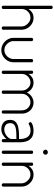

<svg xmlns="http://www.w3.org/2000/svg" viewBox="1017 -1823 812 2886"><g transform="rotate(90 1423.0 -380.0)"><path d="M90 0Q80 0 73 -6.5Q66 -13 66 -21V-745Q66 -755 73 -760.5Q80 -766 90 -766Q101 -766 108 -760.5Q115 -755 115 -745V-402Q132 -431 165.5 -454.5Q199 -478 248 -478Q297 -478 337.5 -453.5Q378 -429 402.5 -387.5Q427 -346 427 -295V-21Q427 -11 419.5 -5.5Q412 0 402 0Q394 0 386 -5.5Q378 -11 378 -21V-295Q378 -330 359.5 -361Q341 -392 311 -412Q281 -432 244 -432Q212 -432 182.5 -415.5Q153 -399 134 -368.5Q115 -338 115 -295V-21Q115 -13 108 -6.5Q101 0 90 0Z M733 6Q683 6 641 -19.5Q599 -45 574 -87Q549 -129 549 -177V-451Q549 -459 556.5 -465.5Q564 -472 574 -472Q584 -472 591 -465.5Q598 -459 598 -451V-177Q598 -142 616 -111Q634 -80 664.5 -60Q695 -40 733 -40Q771 -40 801 -59.5Q831 -79 849 -110.5Q867 -142 867 -177V-452Q867 -460 874.5 -466Q882 -472 892 -472Q903 -472 909.5 -466Q916 -460 916 -452V-177Q916 -128 891 -86Q866 -44 824.5 -19Q783 6 733 6Z M1066 0Q1056 0 1049 -6.5Q1042 -13 1042 -21V-452Q1042 -461 1049 -466.5Q1056 -472 1066 -472Q1077 -472 1083.5 -466.5Q1090 -461 1090 -452V-402Q1107 -431 1140.5 -454.5Q1174 -478 1224 -478Q1275 -478 1313.5 -450Q1352 -422 1370 -378Q1396 -429 1437.5 -453.5Q1479 -478 1522 -478Q1565 -478 1602.5 -457Q1640 -436 1664 -395Q1688 -354 1688 -295V-21Q1688 -13 1681 -6.5Q1674 0 1663 0Q1653 0 1646 -6.5Q1639 -13 1639 -21V-295Q1639 -340 1620.5 -370.5Q1602 -401 1574 -416.5Q1546 -432 1516 -432Q1484 -432 1455.5 -415.5Q1427 -399 1408.5 -369.5Q1390 -340 1390 -300V-20Q1390 -10 1382 -5Q1374 0 1365 0Q1356 0 1348.5 -5Q1341 -10 1341 -20V-299Q1341 -338 1324 -367.5Q1307 -397 1280 -414.5Q1253 -432 1219 -432Q1188 -432 1158.5 -415.5Q1129 -399 1110 -369Q1091 -339 1091 -295V-21Q1091 -13 1084 -6.5Q1077 0 1066 0Z M1920 6Q1862 6 1822 -26.5Q1782 -59 1782 -126Q1782 -179 1811.5 -208Q1841 -237 1893.5 -248.5Q1946 -260 2015 -260H2069V-286Q2069 -321 2056.5 -355Q2044 -389 2016.5 -411Q1989 -433 1943 -433Q1911 -433 1890.5 -426.5Q1870 -420 1857.5 -412.5Q1845 -405 1838 -405Q1828 -405 1822 -414.5Q1816 -424 1816 -432Q1816 -444 1835.5 -454.5Q1855 -465 1885 -471.5Q1915 -478 1945 -478Q2010 -478 2047.5 -450.5Q2085 -423 2101.5 -379.5Q2118 -336 2118 -286V-21Q2118 -13 2111.5 -6.5Q2105 0 2094 0Q2084 0 2077 -6.5Q2070 -13 2070 -21V-70Q2045 -41 2007.5 -17.5Q1970 6 1920 6ZM1927 -38Q1962 -38 1994.5 -55.5Q2027 -73 2048 -98.5Q2069 -124 2069 -146V-220H2020Q1971 -220 1928 -214.5Q1885 -209 1858 -189.5Q1831 -170 1831 -128Q1831 -81 1859 -59.5Q1887 -38 1927 -38Z M2268 0Q2258 0 2251 -6.5Q2244 -13 2244 -21V-452Q2244 -461 2251 -466.5Q2258 -472 2268 -472Q2279 -472 2286 -466.5Q2293 -461 2293 -452V-21Q2293 -13 2286 -6.5Q2279 0 2268 0ZM2268 -621Q2253 -621 2241.5 -632Q2230 -643 2230 -658Q2230 -673 2241.5 -683Q2253 -693 2268 -693Q2284 -693 2294.5 -683Q2305 -673 2305 -658Q2305 -643 2294.5 -632Q2284 -621 2268 -621Z M2448 0Q2438 0 2431 -6.5Q2424 -13 2424 -21V-452Q2424 -461 2431 -466.5Q2438 -472 2448 -472Q2459 -472 2465.5 -466.5Q2472 -461 2472 -452V-402Q2489 -431 2522.5 -454.5Q2556 -478 2606 -478Q2655 -478 2695.5 -453.5Q2736 -429 2760.5 -387.5Q2785 -346 2785 -295V-21Q2785 -11 2777.5 -5.5Q2770 0 2760 0Q2752 0 2744 -5.5Q2736 -11 2736 -21V-295Q2736 -330 2717.5 -361Q2699 -392 2669 -412Q2639 -432 2602 -432Q2570 -432 2540.5 -415.5Q2511 -399 2492 -368.5Q2473 -338 2473 -295V-21Q2473 -13 2466 -6.5Q2459 0 2448 0Z"/></g></svg>

Font: Dosis ExtraLight Light
Style: Regular
Weight: 300
Version: Version 3.001; ttfautohint (v1.8.2)